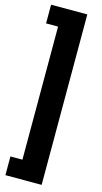

<svg xmlns="http://www.w3.org/2000/svg" viewBox="-148 -871 575 1080"><g transform="rotate(15 139.0 -330.5)"><path d="M6.3 -827.1H217.3V165.5H6.3V56.6H76.2V-718.3H6.3Z"/></g></svg>

Font: Shabnam FD
Style: Bold
Weight: 700
Foundry: DejaVu fonts team - Redesigned by Saber Rastikerdar - Based on Vazir font
Version: Version 5.00;October 20, 2019;FontCreator 12.0.0.2547 64-bit